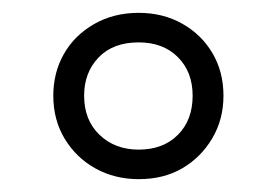

<svg xmlns="http://www.w3.org/2000/svg" viewBox="-20 -578 432 299"><path d="M196 -299Q159 -299 129 -315.5Q99 -332 81 -361.5Q63 -391 63 -429Q63 -465 79.5 -494Q96 -523 126.5 -540.5Q157 -558 196 -558Q234 -558 264 -541Q294 -524 311 -495Q328 -466 328 -429Q328 -392 310.5 -362.5Q293 -333 264 -316Q235 -299 196 -299ZM196 -345Q234 -345 257 -368Q280 -391 280 -429Q280 -466 257 -489Q234 -512 196 -512Q156 -512 133.5 -488.5Q111 -465 111 -429Q111 -391 135 -368Q159 -345 196 -345Z"/></svg>

Font: Noto Sans Devanagari Light
Style: Regular
Weight: 300
Version: Version 2.003